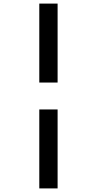

<svg xmlns="http://www.w3.org/2000/svg" viewBox="-20 -830 540 1070"><path d="M199 -370V-810H301V-370ZM199 220V-220H301V220Z"/></svg>

Font: M PLUS Code Latin Medium
Style: Regular
Weight: 500
Designer: Coji Morishita
Foundry: UNDERFOREST DESIGN
Version: Version 1.002; ttfautohint (v1.8.3)